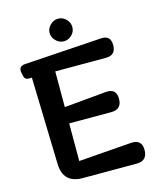

<svg xmlns="http://www.w3.org/2000/svg" viewBox="-138 -1064 954 1159"><g transform="rotate(-15 339.0 -484.0)"><path d="M233 0Q111 0 108 -122L93 -665H72Q50 -665 45 -686L40 -709Q30 -752 75 -755L556 -786Q618 -791 618 -728Q618 -665 556 -665H239V-442L502 -466Q568 -472 568 -406Q568 -340 502 -340H239V-105L570 -130Q637 -134 637 -68Q637 0 570 0ZM337 -827Q309 -827 288 -848Q266 -869 266 -897Q266 -926 288 -947Q309 -968 337 -968Q366 -968 387 -947Q408 -926 408 -897Q408 -869 387 -848Q366 -827 337 -827Z"/></g></svg>

Font: MaokenZhuyuanTi
Style: Regular
Weight: 400
Designer: Fontworks Inc & LongZhuTi team: ZERO子、时光羊、荆南、频凡、刘鹏、Little White Dog、帆影Magmeta、奈白不弍、白日月球、ChaoTawei、雨三（排名不分先后）
Version: Version 1.000; 20230222